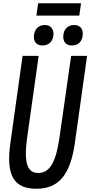

<svg xmlns="http://www.w3.org/2000/svg" viewBox="-20 -1122 556 1182"><path d="M215 -1102 204 -1026H468L479 -1102ZM241 -842C284 -842 305 -870 309 -905C312 -939 296 -968 256 -968C214 -968 193 -939 189 -905C185 -870 201 -842 241 -842ZM422 -842C465 -842 486 -870 489 -905C493 -939 477 -968 437 -968C394 -968 373 -939 370 -905C366 -870 382 -842 422 -842ZM346 -274C324 -122 286 -57 215 -57C147 -57 126 -122 147 -274L218 -778H119L44 -242C16 -45 63 40 204 40C341 40 413 -45 441 -242L516 -778H418Z"/></svg>

Font: Smiley Sans Oblique
Style: Regular
Weight: 400
Italic angle: -8°
Designer: oooooohmygosh, Nagisa Chen, Janine Sui, Heda Shi, Jian Li
Foundry: atelierAnchor
Version: Version 2.0.1